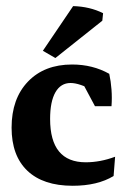

<svg xmlns="http://www.w3.org/2000/svg" viewBox="-20 -595 404 623"><path d="M215.8 7.8Q120.1 7.8 68.8 -41Q17.6 -89.8 17.6 -180.7Q17.6 -274.9 70.8 -330.3Q124 -385.7 213.9 -385.7Q280.8 -385.7 334.5 -355.5Q339.8 -331.5 341.8 -304.4Q343.8 -277.3 341.8 -250.5H288.1L243.2 -334.5L280.8 -301.8Q261.2 -313 242.4 -319.3Q223.6 -325.7 209 -325.7Q177.2 -325.7 159.9 -295.7Q142.6 -265.6 142.6 -209Q142.6 -68.4 258.3 -68.4Q305.2 -68.4 353.5 -86.4L348.6 -23.9Q296.4 7.8 215.8 7.8ZM159.7 -406.7 119.1 -430.2 217.3 -575.2Q271.5 -573.7 314.5 -552.2L312 -527.8Z"/></svg>

Font: Markazi Text
Style: Regular
Weight: 400
Designer: Borna Izadpanah (Arabic designer), Fiona Ross (Arabic design director) and Florian Runge (Latin designer)
Foundry: Borna Izadpanah and Florian Runge
Version: Version 1.000